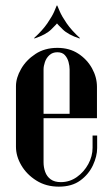

<svg xmlns="http://www.w3.org/2000/svg" viewBox="-20 -675 405 700"><path d="M38.2 -360.5Q38.2 -391.2 56.8 -423.5Q75.2 -455.8 109 -478.1Q142.8 -500.5 189.2 -500.5Q233 -500.5 265.1 -479.6Q297.2 -458.8 315.4 -426.1Q333.5 -393.5 333.5 -358.2V-244H233.8V-421.8Q233.8 -434.2 229.9 -448.9Q226 -463.5 216.5 -474Q207 -484.5 189.2 -484.5Q171.5 -484.5 160.1 -474Q148.8 -463.5 143.8 -448.9Q138.8 -434.2 138.8 -421.8V-83.2Q138.8 -65 144.8 -48.2Q150.8 -31.5 164.8 -21.2Q178.8 -11 201.8 -11Q234 -11 260.1 -29.5Q286.2 -48 301.9 -76.8Q317.5 -105.5 317.5 -136.2V-180.8H334.2V-135.2Q334.2 -105.5 318.8 -72.4Q303.2 -39.2 272.6 -16.9Q242 5.5 194.5 5.5Q147.8 5.5 112.5 -16.8Q77.2 -39 57.8 -72.2Q38.2 -105.5 38.2 -140ZM80.2 -244V-260H328.5V-244ZM106.5 -535 103.8 -535.8Q135 -564.2 152.6 -589.9Q170.2 -615.5 178 -633.6Q185.8 -651.8 186.8 -654.8H188.8L189 -591Q187 -587.8 167.2 -568.1Q147.5 -548.5 106.5 -535ZM269 -535Q228.2 -548.5 208.4 -568.1Q188.5 -587.8 186.5 -591L186.8 -654.8H188.8Q190 -651.8 197.8 -633.6Q205.5 -615.5 223.1 -589.9Q240.8 -564.2 271.8 -535.8Z"/></svg>

Font: Emberly Black
Style: Regular
Weight: 900
Designer: Rajesh Rajput
Foundry: Rajesh Rajput
Version: Version 1.000